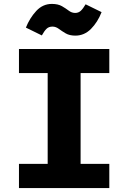

<svg xmlns="http://www.w3.org/2000/svg" viewBox="-20 -961 655 981"><path d="M538.5 -710.8V-587.7H391.8V-123.6H538.5V0H76.9V-123.6H223.6V-587.7H76.9V-710.8ZM365.1 -779Q335.4 -779 315.6 -790.5Q295.9 -802.1 280.5 -813.6Q265.1 -825.1 248.2 -825.1Q229.2 -825.1 217.7 -813.8Q206.2 -802.6 193.8 -780L112.3 -820Q131.8 -868.7 165.1 -904.9Q198.5 -941 245.1 -941Q276.4 -941 296.4 -929.5Q316.4 -917.9 331.5 -906.4Q346.7 -894.9 364.1 -894.9Q381 -894.9 392.8 -905.9Q404.6 -916.9 417.4 -939L499 -899Q479 -847.7 444.9 -813.3Q410.8 -779 365.1 -779Z"/></svg>

Font: FiraCode Nerd Font Mono
Style: Bold
Weight: 700
Monospace: yes
Designer: Carrois Corporate, Edenspiekermann AG, Nikita Prokopov
Foundry: Carrois Corporate, Edenspiekermann AG, Nikita Prokopov
Version: Version 6.002;Nerd Fonts 3.3.0